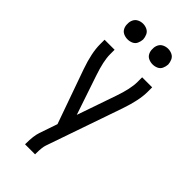

<svg xmlns="http://www.w3.org/2000/svg" viewBox="-292 -1018 1084 1084"><g transform="rotate(45 250.0 -476.5)"><path d="M150 -828Q133 -828 117.5 -835Q102 -842 94.5 -857.5Q87 -873 88 -890Q87 -907 94.5 -922.5Q102 -938 117.5 -945.5Q133 -953 150 -953Q167 -953 182.5 -945.5Q198 -938 205 -922.5Q212 -907 213 -890Q212 -873 205 -857.5Q198 -842 182.5 -835Q167 -828 150 -828ZM350 -828Q333 -828 317.5 -835Q302 -842 294.5 -857.5Q287 -873 288 -890Q287 -907 294.5 -922.5Q302 -938 317.5 -945.5Q333 -953 350 -953Q367 -953 382.5 -945.5Q398 -938 405 -922.5Q412 -907 413 -890Q412 -873 405 -857.5Q398 -842 382.5 -835Q367 -828 350 -828ZM160 0V-7Q160 -67 172 -102L209 -210L94 -534Q60 -631 60 -698V-735H140V-698Q140 -646 170 -558L249 -324L330 -558Q360 -644 360 -698V-735H440V-698Q440 -633 406 -534L248 -78Q240 -56 240 -7V0Z"/></g></svg>

Font: Iosevka SS08
Style: Regular
Weight: 400
Monospace: yes
Designer: Belleve Invis
Foundry: Belleve Invis
Version: 2.1.0; ttfautohint (v1.8.2)